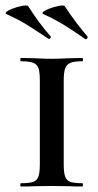

<svg xmlns="http://www.w3.org/2000/svg" viewBox="-38 -679 358 699"><path d="M262 -12Q264 -12 264 -6Q264 0 262 0Q232 0 215 -1L149 -2L87 -1Q69 0 38 0Q36 0 36 -6Q36 -12 38 -12Q69 -12 83 -17Q97 -22 102 -36.5Q107 -51 107 -81V-387Q107 -417 102 -431Q97 -445 82.5 -450.5Q68 -456 38 -456Q36 -456 36 -462Q36 -468 38 -468L87 -467Q125 -465 149 -465Q176 -465 216 -467L262 -468Q264 -468 264 -462Q264 -456 262 -456Q232 -456 218 -450Q204 -444 199 -429.5Q194 -415 194 -385V-81Q194 -51 199 -36.5Q204 -22 218 -17Q232 -12 262 -12ZM119 -628Q112 -632 124.5 -639.5Q137 -647 157.5 -653Q178 -659 190 -659Q197 -659 198 -656Q242 -590 280 -547Q281 -546 281 -544Q281 -540 278 -537.5Q275 -535 272 -537Q225 -570 192 -590Q159 -610 119 -628ZM-15 -628Q-22 -632 -9.5 -639.5Q3 -647 23.5 -653Q44 -659 56 -659Q64 -659 65 -656Q105 -593 146 -547Q147 -546 147 -544Q147 -541 144 -538.5Q141 -536 138 -538Q83 -575 54 -592.5Q25 -610 -15 -628Z"/></svg>

Font: Cormorant SC SemiBold
Style: Regular
Weight: 600
Designer: Christian Thalmann (Catharsis Fonts)
Foundry: Catharsis Fonts
Version: Version 4.000